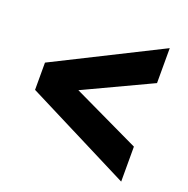

<svg xmlns="http://www.w3.org/2000/svg" viewBox="-109 -722 779 795"><g transform="rotate(20 280.0 -324.0)"><path d="M507 -30V-184L211 -325L507 -464V-618L42 -385V-265Z"/></g></svg>

Font: Fixel Display ExtraBold
Style: Regular
Weight: 800
Designer: AlfaBravo + MacPaw
Foundry: Kyrylo Tkachov, Marchela Mozhyna, Serhii Makarenko, Maria Weinstein, Zakhar Kryvoshyya
Version: Version 1.211